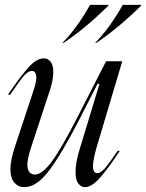

<svg xmlns="http://www.w3.org/2000/svg" viewBox="-20 -761 603 793"><path d="M161 -520Q178 -520 189 -506Q200 -492 200 -463Q200 -431 186 -388L105 -142Q93 -103 93 -81Q93 -60 101.5 -50Q110 -40 124 -40Q154 -40 194 -94Q234 -148 302 -281L418 -508H485L378 -149Q364 -100 364 -75Q364 -46 382 -46Q396 -46 413 -65.5Q430 -85 466 -138H475Q429 -68 394 -28Q359 12 331 12Q315 12 303.5 -3Q292 -18 292 -51Q292 -90 310 -148L391 -415H383L312 -276Q238 -131 185 -59.5Q132 12 81 12Q56 12 39.5 -6.5Q23 -25 23 -62Q23 -98 41 -153L121 -395Q130 -424 130 -440Q130 -454 125 -461Q120 -468 112 -468Q96 -468 78 -447Q60 -426 22 -370H13Q63 -444 97 -482Q131 -520 161 -520ZM352 -741H428V-738Q334 -645 243 -584H238Q298 -645 352 -741ZM487 -741H563V-738Q469 -645 378 -584H373Q433 -645 487 -741Z"/></svg>

Font: Nyght Serif Light Italic
Style: Regular
Weight: 300
Italic angle: -16°
Designer: Maksym Kobuzan
Version: Version 0.410